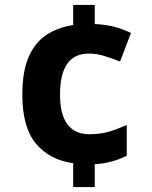

<svg xmlns="http://www.w3.org/2000/svg" viewBox="-20 -744 612 774"><path d="M362 -647Q409 -645 444.5 -635Q480 -625 508 -611L464 -496Q429 -510 398.5 -519Q368 -528 338 -528Q222 -528 222 -363Q222 -281 252.5 -242Q283 -203 338 -203Q385 -203 418.5 -213Q452 -223 491 -240V-116Q460 -101 428.5 -92.5Q397 -84 362 -82V10H275V-86Q178 -100 124 -166Q70 -232 70 -362Q70 -456 95.5 -514.5Q121 -573 167.5 -603.5Q214 -634 275 -643V-724H362Z"/></svg>

Font: Noto Sans Tai Tham
Style: Bold
Weight: 700
Designer: Monotype Design Team 2013. Revised by David WIlliams 2020
Foundry: Monotype Imaging Inc.
Version: Version 2.002; ttfautohint (v1.8.4.7-5d5b)